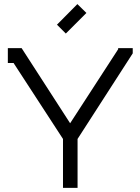

<svg xmlns="http://www.w3.org/2000/svg" viewBox="-20 -913 682 933"><path d="M299.8 -750 256.8 -793 356 -893.1 399.9 -850.1ZM625 -679.2V-653.8L356.9 -237.8V0H286.1V-237.8L45.9 -606.9H18.1V-679.2H85L320.8 -314L554.2 -673.8V-679.2Z"/></svg>

Font: Rawengulk
Style: Bold
Weight: 700
Version: Version 0.92